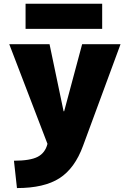

<svg xmlns="http://www.w3.org/2000/svg" viewBox="-20 -750 671 1001"><path d="M28.3 -519.5H238.3L311.5 -169.9H314.5L408.2 -519.5H608.4L413.1 9.8Q370.1 127.9 290 179.2Q210 230.5 68.4 230.5L52.7 87.9Q137.7 87.9 176.8 67.4Q215.8 46.9 227.5 0ZM113.3 -599.6V-730.5H512.7V-599.6Z"/></svg>

Font: GenEi M Gothic v2 Black
Style: Regular
Weight: 900
Version: Version 2.0